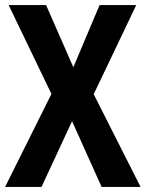

<svg xmlns="http://www.w3.org/2000/svg" viewBox="-21 -734 572 754"><path d="M531 0H378L262 -258L142 0H-1L181 -365L13 -714H160L267 -470L370 -714H514L347 -364Z"/></svg>

Font: Noto Sans Malayalam Condensed
Style: Bold
Weight: 700
Width: 3
Designer: Jelle Bosma - Monotype Design Team
Foundry: Monotype Imaging Inc.
Version: Version 2.104; ttfautohint (v1.8.4.7-5d5b)